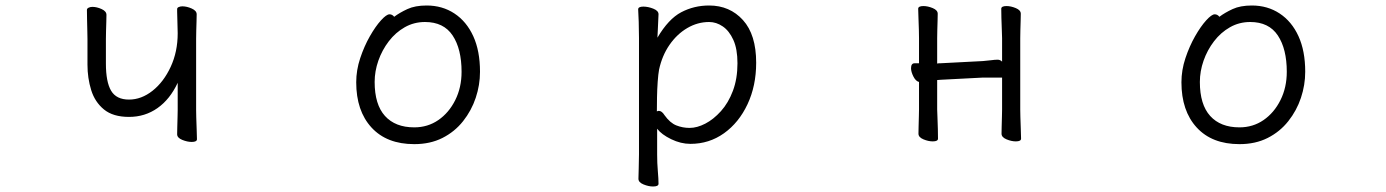

<svg xmlns="http://www.w3.org/2000/svg" viewBox="-20 -506 5040 698"><path d="M626 -205Q598 -145 552.5 -113Q507 -81 449 -81Q391 -81 358 -108Q325 -135 311.5 -178.5Q298 -222 298 -271V-364Q298 -370 297.5 -391Q297 -412 296.5 -435.5Q296 -459 296 -470Q296 -475 302 -478Q308 -481 316 -481Q332 -481 349.5 -473Q367 -465 367 -452Q367 -444 366.5 -427.5Q366 -411 365.5 -393.5Q365 -376 365 -364V-275Q365 -208 384 -176Q403 -144 449 -144Q494 -144 534.5 -176Q575 -208 600.5 -263Q626 -318 626 -385Q626 -403 625 -424.5Q624 -446 624 -463V-473Q624 -478 630 -480.5Q636 -483 643 -483Q659 -483 677 -475Q695 -467 695 -454Q695 -446 694.5 -429.5Q694 -413 693.5 -395Q693 -377 693 -365V-106Q693 -100 693.5 -79Q694 -58 695 -35Q696 -12 696 0Q696 10 677 10Q661 10 642.5 2.5Q624 -5 624 -18Q624 -26 624.5 -44.5Q625 -63 625.5 -81Q626 -99 626 -106Z M1413 -445Q1433 -460 1461 -473Q1489 -486 1531 -486Q1588 -486 1632 -457Q1676 -428 1700.5 -374.5Q1725 -321 1725 -245Q1725 -197 1709.5 -150.5Q1694 -104 1663.5 -65.5Q1633 -27 1588.5 -4.5Q1544 18 1486 18Q1386 18 1330.5 -42.5Q1275 -103 1275 -207Q1275 -251 1289.5 -294.5Q1304 -338 1324.5 -374Q1345 -410 1365 -432Q1385 -454 1396 -454Q1406 -454 1413 -445ZM1486 -43Q1535 -43 1573.5 -69.5Q1612 -96 1635 -142Q1658 -188 1658 -245Q1658 -328 1625.5 -377Q1593 -426 1525 -426Q1485 -426 1451.5 -407Q1418 -388 1393.5 -356Q1369 -324 1355.5 -285.5Q1342 -247 1342 -208Q1342 -126 1379.5 -84.5Q1417 -43 1486 -43Z M2303 -368Q2303 -399 2302 -427Q2301 -455 2300 -472Q2300 -482 2319 -482Q2336 -482 2355 -474.5Q2374 -467 2374 -454Q2374 -448 2373 -432Q2372 -416 2371.5 -398.5Q2371 -381 2370 -369Q2410 -437 2456.5 -461.5Q2503 -486 2558 -486Q2633 -486 2681 -433Q2729 -380 2729 -278Q2729 -194 2697.5 -127Q2666 -60 2612 -21.5Q2558 17 2490 17Q2455 17 2420 0Q2385 -17 2369 -38V56Q2369 87 2371.5 116Q2374 145 2374 162Q2374 172 2354 172Q2338 172 2319.5 164.5Q2301 157 2301 144Q2301 132 2302 106.5Q2303 81 2303 55ZM2368 -101Q2372 -103 2375 -103Q2386 -103 2396 -87Q2416 -59 2439 -50Q2462 -41 2487 -41Q2514 -41 2544 -56.5Q2574 -72 2601 -102Q2628 -132 2644.5 -176Q2661 -220 2661 -276Q2661 -328 2646 -361Q2631 -394 2607.5 -410Q2584 -426 2558 -426Q2516 -426 2478.5 -404Q2441 -382 2414 -343Q2387 -304 2376 -253Q2373 -237 2371 -209Q2369 -181 2368.5 -152Q2368 -123 2368 -101Z M3623 -224H3554L3400 -216Q3397 -216 3393.5 -215.5Q3390 -215 3387 -215V-108Q3387 -102 3388 -81Q3389 -60 3389.5 -37Q3390 -14 3390 -2Q3390 8 3371 8Q3355 8 3337 0.5Q3319 -7 3319 -20Q3319 -28 3319.5 -46.5Q3320 -65 3320.5 -83Q3321 -101 3321 -108V-208Q3309 -211 3300.5 -228Q3292 -245 3292 -258Q3292 -276 3305 -276H3321V-367Q3321 -377 3320.5 -398Q3320 -419 3319 -441Q3318 -463 3318 -474Q3318 -484 3337 -484Q3353 -484 3371 -476.5Q3389 -469 3389 -456Q3389 -448 3388.5 -431.5Q3388 -415 3387.5 -397Q3387 -379 3387 -367V-275Q3390 -276 3393.5 -276Q3397 -276 3399 -276L3553 -284Q3568 -285 3582.5 -287Q3597 -289 3607 -289Q3616 -289 3623 -282V-367Q3623 -377 3622 -398Q3621 -419 3620.5 -441Q3620 -463 3620 -474Q3620 -484 3639 -484Q3655 -484 3673 -476.5Q3691 -469 3691 -456Q3691 -448 3690.5 -431.5Q3690 -415 3689.5 -397Q3689 -379 3689 -367V-108Q3689 -102 3689.5 -81Q3690 -60 3691 -37Q3692 -14 3692 -2Q3692 8 3673 8Q3657 8 3639 0.5Q3621 -7 3621 -20Q3621 -28 3621.5 -46.5Q3622 -65 3622.5 -83Q3623 -101 3623 -108Z M4413 -445Q4433 -460 4461 -473Q4489 -486 4531 -486Q4588 -486 4632 -457Q4676 -428 4700.5 -374.5Q4725 -321 4725 -245Q4725 -197 4709.5 -150.5Q4694 -104 4663.5 -65.5Q4633 -27 4588.5 -4.5Q4544 18 4486 18Q4386 18 4330.5 -42.5Q4275 -103 4275 -207Q4275 -251 4289.5 -294.5Q4304 -338 4324.5 -374Q4345 -410 4365 -432Q4385 -454 4396 -454Q4406 -454 4413 -445ZM4486 -43Q4535 -43 4573.5 -69.5Q4612 -96 4635 -142Q4658 -188 4658 -245Q4658 -328 4625.5 -377Q4593 -426 4525 -426Q4485 -426 4451.5 -407Q4418 -388 4393.5 -356Q4369 -324 4355.5 -285.5Q4342 -247 4342 -208Q4342 -126 4379.5 -84.5Q4417 -43 4486 -43Z"/></svg>

Font: Moon Stars Kai T HW
Style: Regular
Weight: 400
Designer: GuiWonder
Version: Version 1.101